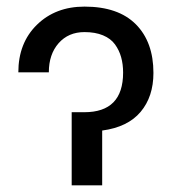

<svg xmlns="http://www.w3.org/2000/svg" viewBox="-20 -558 529 578"><path d="M127 -340.3H35.2Q35.2 -428.7 91.1 -483.4Q147 -538.1 234.4 -538.1Q335.9 -538.1 388.9 -484.9Q441.9 -431.6 441.9 -338.4Q441.9 -267.1 403.3 -221.2Q364.7 -175.3 287.6 -165V0H195.8V-220.2H233.9Q350.6 -220.2 350.6 -339.4Q350.6 -364.7 344.7 -385.7Q338.9 -406.7 326.2 -424.3Q313.5 -441.9 290 -451.7Q266.6 -461.4 234.4 -461.4Q186 -461.4 156.5 -428Q127 -394.5 127 -340.3Z"/></svg>

Font: Bert Sans Medium
Style: Regular
Weight: 500
Designer: Christian Robertson, Adam Twardoch, & Cristiano Sobral
Foundry: Google
Version: Version 12.135;January 10, 2020;FontCreator 12.0.0.2547 64-b